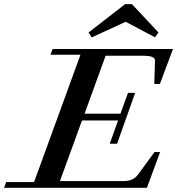

<svg xmlns="http://www.w3.org/2000/svg" viewBox="-65 -897 847 917"><path d="M691.9 -741.7 675.3 -718.8 535.2 -793 373 -718.3 357.9 -741.7 532.7 -877.4H564.9ZM-45.4 0 -35.6 -27.3H97.7L319.3 -635.7H176.3L186 -663.1H761.2L698.7 -496.1H671.9L675.3 -607.4Q675.8 -619.6 661.4 -625.2Q647 -630.9 614.7 -630.9H439.5L338.9 -354H510.3L546.4 -453.6H580.6L494.1 -210.4H459L499 -321.8H326.7L221.2 -32.2H527.3Q571.3 -32.2 594.7 -64L672.9 -170.9H699.7L636.7 0Z"/></svg>

Font: Elstob SemiBold
Style: Italic
Weight: 600
Italic angle: -20°
Designer: Peter S. Baker
Version: Version 1.015